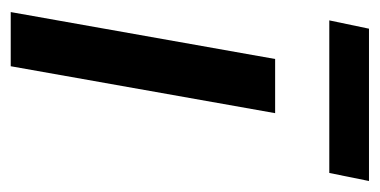

<svg xmlns="http://www.w3.org/2000/svg" viewBox="-195 -513 708 358"><g transform="rotate(90 159.0 -334.0)"><path d="M2.5 0 90 -493H191L103.5 0ZM18 -594 33.5 -668H317.5L302.5 -594Z"/></g></svg>

Font: Cabin Condensed Medium
Style: Italic
Weight: 500
Width: 3
Italic angle: -10°
Designer: Pablo Impallari
Foundry: Pablo Impallari. http://www.impallari.com Igino Marini. http://www.ikern.com
Version: Version 3.001; ttfautohint (v1.8.3)